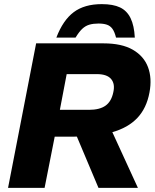

<svg xmlns="http://www.w3.org/2000/svg" viewBox="-20 -910 753 930"><path d="M19 0 155 -700H481Q570 -700 623.5 -669Q677 -638 697 -584.5Q717 -531 704 -462Q690 -386 645 -338.5Q600 -291 523 -269.5Q446 -248 334 -248H245L196 0ZM270 -378H411Q463 -378 491.5 -398.5Q520 -419 529 -464Q538 -504 518 -527.5Q498 -551 449 -551H303ZM457 0 347 -261 514 -292 648 0ZM253 -728Q285 -812 337 -851Q389 -890 473 -890Q528 -890 561.5 -874Q595 -858 612.5 -822Q630 -786 633 -728H542Q535 -756 524.5 -770.5Q514 -785 497.5 -790.5Q481 -796 457 -796Q432 -796 413 -790.5Q394 -785 378.5 -770.5Q363 -756 346 -728Z"/></svg>

Font: REM
Style: Bold Italic
Weight: 700
Italic angle: -11°
Designer: Octavio Pardo
Foundry: Ashler Design
Version: Version 1.005;gftools[0.9.28]